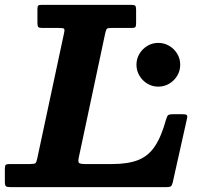

<svg xmlns="http://www.w3.org/2000/svg" viewBox="-65 -770 844 790"><path d="M-45 -22Q-45 -6.5 -40 -3.2Q-35 0 -20 0H618Q633 0 637.8 -3.2Q642.5 -6.5 645.5 -18.5L704.5 -282.5Q707 -293 703.5 -296.5Q700 -300 687.5 -300H647.5Q631 -300 626.5 -295.8Q622 -291.5 618.5 -279Q599 -208 572.2 -168Q545.5 -128 503.5 -111.5Q461.5 -95 396 -95H286Q263.5 -95 259.5 -100.5Q255.5 -106 259.5 -123.5L368 -633.5Q371.5 -648 374.8 -651.5Q378 -655 395.5 -655H477Q489.5 -655 492.2 -659Q495 -663 495 -675.5V-730Q495 -743 491.2 -746.5Q487.5 -750 475 -750H107Q95.5 -750 92.2 -747Q89 -744 89 -732.5V-676Q89 -662 92.8 -658.5Q96.5 -655 110 -655H176Q194.5 -655 198.2 -652Q202 -649 198.5 -633.5L88.5 -119Q85 -102 80.8 -98.5Q76.5 -95 56 -95H-26.5Q-37 -95 -41 -91.8Q-45 -88.5 -45 -77.5ZM496.5 -503.5Q496.5 -479 508.8 -458.5Q521 -438 541.2 -425.8Q561.5 -413.5 586.5 -413.5Q611 -413.5 631.5 -425.8Q652 -438 664.2 -458.5Q676.5 -479 676.5 -503.5Q676.5 -528.5 664.2 -548.8Q652 -569 631.5 -581.2Q611 -593.5 586.5 -593.5Q561.5 -593.5 541.2 -581.2Q521 -569 508.8 -548.8Q496.5 -528.5 496.5 -503.5Z"/></svg>

Font: Besley
Style: Bold Italic
Weight: 700
Italic angle: -13°
Designer: Owen Earl
Foundry: indestructible type*
Version: Version 2.001